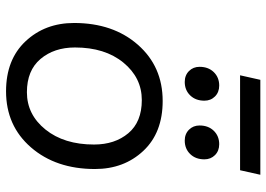

<svg xmlns="http://www.w3.org/2000/svg" viewBox="-143 -729 881 635"><g transform="rotate(90 297.5 -411.5)"><path d="M558 -832 543 -765H229L244 -832ZM251 -582Q229 -582 215 -596Q201 -610 201 -631Q201 -660 218.5 -678Q236 -696 263 -696Q285 -696 299 -682Q313 -668 313 -647Q313 -618 295.5 -600Q278 -582 251 -582ZM445 -582Q423 -582 409 -596Q395 -610 395 -631Q395 -660 412.5 -678Q430 -696 457 -696Q479 -696 493 -682Q507 -668 507 -647Q507 -618 489.5 -600Q472 -582 445 -582ZM282 9Q177 9 116.5 -55.5Q56 -120 56 -216Q56 -345 128 -427Q200 -509 314 -509Q419 -509 479 -445Q539 -381 539 -285Q539 -156 467.5 -73.5Q396 9 282 9ZM285 -60Q359 -60 408.5 -121.5Q458 -183 458 -282Q458 -351 420.5 -395.5Q383 -440 311 -440Q237 -440 187 -379Q137 -318 137 -219Q137 -150 175 -105Q213 -60 285 -60Z"/></g></svg>

Font: Elaine Sans
Style: Italic
Weight: 400
Italic angle: -13°
Designer: Wei Huang
Foundry: Wei Huang
Version: Version 2.001;December 24, 2019;FontCreator 12.0.0.2547 64-b